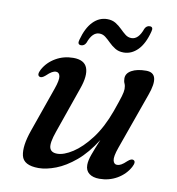

<svg xmlns="http://www.w3.org/2000/svg" viewBox="-76 -723 739 802"><g transform="rotate(10 293.0 -322.0)"><path d="M525.5 -91.5Q537.5 -85.5 525 -62Q507 -29 473 -9.2Q439 10.5 398 10.5Q370.5 10.5 354.5 -1.8Q338.5 -14 338.5 -38Q338.5 -56.5 347.8 -82.2Q357 -108 374.5 -150Q337 -90.5 295.2 -55.5Q253.5 -20.5 213 -5Q172.5 10.5 140 10.5Q76.5 10.5 67.2 -29Q58 -68.5 82 -137L149 -327.5Q163 -367 159.5 -382.8Q156 -398.5 142.5 -398.5Q134.5 -398.5 125.2 -393.2Q116 -388 102.5 -375Q87 -361.5 78 -366Q65.5 -372 78 -396Q96 -429 129.8 -448.5Q163.5 -468 204 -468Q251 -468 263 -436.5Q275 -405 254.5 -347.5L186 -151.5Q168.5 -102 174 -82Q179.5 -62 206.5 -62Q234.5 -62 271.8 -86Q309 -110 345.8 -158.2Q382.5 -206.5 408.5 -278.5Q425 -325 431 -345.2Q437 -365.5 437 -377Q437 -390.5 432.8 -399.5Q428.5 -408.5 428.5 -421Q428.5 -442.5 451.5 -455.2Q474.5 -468 513 -468Q575 -468 539.5 -370.5L454 -130.5Q440 -91 443.8 -75.2Q447.5 -59.5 461 -59.5Q469 -59.5 478.2 -64.5Q487.5 -69.5 501 -82.5Q516 -96 525.5 -91.5ZM406 -526.5Q385 -526.5 370 -535.8Q355 -545 343 -557Q331 -569 319.5 -578Q308 -587 293.5 -587Q263.5 -587 247 -540Q240 -525.5 226 -525.5Q209 -525.5 215.5 -547Q229.5 -599 255.5 -625.5Q281.5 -652 315.5 -652Q336.5 -652 351.5 -642.8Q366.5 -633.5 378.5 -621.5Q390.5 -609.5 402 -600.5Q413.5 -591.5 428 -591.5Q458 -591.5 474.5 -639Q481.5 -653.5 495.5 -653.5Q512 -653.5 505.5 -632Q492 -579.5 465.8 -553Q439.5 -526.5 406 -526.5Z"/></g></svg>

Font: Fraunces 9pt S000
Style: Italic
Weight: 400
Italic angle: -16°
Version: Version 1.000; ttfautohint (v1.8.3)